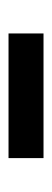

<svg xmlns="http://www.w3.org/2000/svg" viewBox="140 -480 120 439"><g transform="rotate(90 199.5 -261.0)"><path d="M57 -221V-301H342V-221Z"/></g></svg>

Font: Anek Gurmukhi Medium
Style: Regular
Weight: 500
Designer: Sarang Kulkarni (Gurmukhi), Yesha Goshar (Latin)
Foundry: Ek Type
Version: Version 1.003